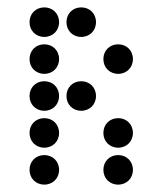

<svg xmlns="http://www.w3.org/2000/svg" viewBox="-20 -510 440 520"><path d="M100 -410C123 -410 140 -427 140 -450C140 -473 123 -490 100 -490C77 -490 60 -473 60 -450C60 -427 77 -410 100 -410ZM200 -410C223 -410 240 -427 240 -450C240 -473 223 -490 200 -490C177 -490 160 -473 160 -450C160 -427 177 -410 200 -410ZM100 -310C123 -310 140 -327 140 -350C140 -373 123 -390 100 -390C77 -390 60 -373 60 -350C60 -327 77 -310 100 -310ZM300 -310C323 -310 340 -327 340 -350C340 -373 323 -390 300 -390C277 -390 260 -373 260 -350C260 -327 277 -310 300 -310ZM100 -210C123 -210 140 -227 140 -250C140 -273 123 -290 100 -290C77 -290 60 -273 60 -250C60 -227 77 -210 100 -210ZM200 -210C223 -210 240 -227 240 -250C240 -273 223 -290 200 -290C177 -290 160 -273 160 -250C160 -227 177 -210 200 -210ZM100 -110C123 -110 140 -127 140 -150C140 -173 123 -190 100 -190C77 -190 60 -173 60 -150C60 -127 77 -110 100 -110ZM300 -110C323 -110 340 -127 340 -150C340 -173 323 -190 300 -190C277 -190 260 -173 260 -150C260 -127 277 -110 300 -110ZM100 -10C123 -10 140 -27 140 -50C140 -73 123 -90 100 -90C77 -90 60 -73 60 -50C60 -27 77 -10 100 -10ZM300 -10C323 -10 340 -27 340 -50C340 -73 323 -90 300 -90C277 -90 260 -73 260 -50C260 -27 277 -10 300 -10Z"/></svg>

Font: TINY 5x3 80
Style: Regular
Weight: 200
Designer: Jack Halten Fahnestock
Foundry: Velvetyne Type Foundry
Version: Version 1.002;hotconv 1.0.109;makeotfexe 2.5.65596